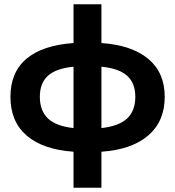

<svg xmlns="http://www.w3.org/2000/svg" viewBox="-20 -703 821 901"><path d="M456 9V178H325V9Q182 -1 105.5 -66.5Q29 -132 29 -249Q29 -364 104.5 -427.5Q180 -491 325 -501V-683H456V-501Q599 -491 676 -426.5Q753 -362 753 -249Q753 -134 676 -67.5Q599 -1 456 9ZM325 -102V-390Q243 -382 205 -347.5Q167 -313 167 -249Q167 -183 205 -147Q243 -111 325 -102ZM615 -249Q615 -313 576.5 -347.5Q538 -382 456 -390V-102Q538 -111 576.5 -147Q615 -183 615 -249Z"/></svg>

Font: Montserrat Ace
Style: Bold
Weight: 700
Designer: Julieta Ulanovsky
Foundry: Julieta Ulanovsky
Version: Version 1